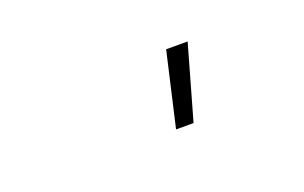

<svg xmlns="http://www.w3.org/2000/svg" viewBox="-36 -855 572 361"><g transform="rotate(-20 250.0 -674.0)"><path d="M271 -600 305 -748H348L306 -600Z"/></g></svg>

Font: Iosevka Extralight Oblique
Style: Regular
Weight: 200
Italic angle: -9°
Monospace: yes
Designer: Belleve Invis
Foundry: Belleve Invis
Version: Version 32.5.0; ttfautohint (v1.8.4)